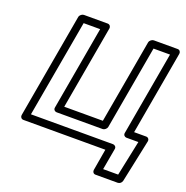

<svg xmlns="http://www.w3.org/2000/svg" viewBox="-159 -882 1186 1224"><g transform="rotate(20 434.0 -270.0)"><path d="M219 -686H331L231 -118C228 -103 240 -93 251 -93H563C578 -93 591 -107 593 -118L693 -686H805L705 -118C702 -103 714 -93 725 -93H806L756 146H654L680 0C683 -15 670 -25 659 -25H102ZM203 -736C192 -736 176 -726 173 -711L48 0C46 11 54 25 69 25H625L600 171C598 182 605 196 620 196H771C784 196 797 186 800 172L861 -117C864 -132 854 -143 841 -143H759L859 -711C861 -722 854 -736 839 -736H677C666 -736 650 -726 647 -711L547 -143H285L385 -711C387 -722 379 -736 364 -736Z"/></g></svg>

Font: Asimov
Style: WidOuIt
Weight: 500
Designer: Google
Version: Version 2.000980; 2014